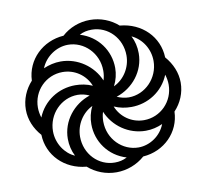

<svg xmlns="http://www.w3.org/2000/svg" viewBox="-81 -813 979 911"><g transform="rotate(-10 409.0 -357.0)"><path d="M409 10C459 10 509 -9 546 -42C648 -49 726 -127 729 -226C762 -261 782 -307 782 -357C782 -404 763 -449 730 -487C727 -586 650 -664 544 -673C508 -705 460 -724 409 -724C358 -724 309 -705 273 -672C172 -665 92 -589 88 -488C56 -453 36 -407 36 -357C36 -309 55 -264 88 -227C91 -128 168 -50 273 -41C310 -9 357 10 409 10ZM467 -394C481 -421 488 -450 488 -479C488 -562 435 -638 350 -663C368 -673 388 -677 409 -677C488 -677 551 -611 551 -528C551 -470 517 -417 467 -394ZM423 -430C393 -502 320 -554 238 -554C209 -554 181 -547 155 -536C176 -589 230 -626 286 -626C363 -626 430 -561 430 -476C430 -461 428 -445 423 -430ZM528 -330C509 -330 489 -335 471 -343C551 -369 610 -442 610 -528C610 -559 603 -588 590 -613C641 -589 673 -537 673 -480C673 -398 607 -330 528 -330ZM102 -308C97 -323 94 -341 94 -357C94 -438 158 -503 238 -503C297 -503 348 -467 369 -414C342 -426 314 -431 286 -431C207 -431 133 -385 102 -308ZM580 -211C521 -211 470 -247 449 -300C476 -288 503 -283 532 -283C611 -283 685 -329 716 -406C721 -391 724 -373 724 -357C724 -276 660 -211 580 -211ZM228 -102C182 -121 145 -174 145 -234C145 -316 210 -384 290 -384C309 -384 329 -379 346 -371C267 -345 208 -272 208 -186C208 -156 215 -127 228 -102ZM409 -37C330 -37 267 -103 267 -186C267 -244 301 -297 350 -320C336 -293 330 -264 330 -235C330 -152 383 -76 468 -51C449 -41 430 -37 409 -37ZM532 -88C455 -88 388 -153 388 -238C388 -253 390 -269 395 -284C425 -212 497 -160 580 -160C609 -160 637 -167 661 -178C641 -125 588 -88 532 -88Z"/></g></svg>

Font: Noto Serif Armenian ExtraCondensed ExtraBold
Style: Regular
Weight: 800
Width: 2
Designer: Monotype Design Team
Foundry: Monotype Imaging Inc.
Version: Version 2.008